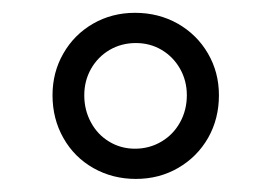

<svg xmlns="http://www.w3.org/2000/svg" viewBox="-20 -724 422 298"><path d="M61.5 -576.2Q61.5 -611.8 78.4 -641.1Q95.2 -670.4 124.5 -687.3Q153.8 -704.1 189.5 -704.1Q226.1 -704.1 255.9 -687.3Q285.6 -670.4 302.7 -641.1Q319.8 -611.8 319.8 -576.2Q319.8 -539.6 303 -510Q286.1 -480.5 256.6 -463.4Q227.1 -446.3 190.9 -446.3Q154.8 -446.3 125 -463.1Q95.2 -480 78.4 -509.8Q61.5 -539.6 61.5 -576.2ZM270 -576.2Q270 -598.6 259.5 -617.2Q249 -635.7 231 -646.5Q212.9 -657.2 190.9 -657.2Q168.5 -657.2 150.1 -646.5Q131.8 -635.7 121.3 -617.2Q110.8 -598.6 110.8 -576.2Q110.8 -553.2 121.1 -534.2Q131.3 -515.1 149.4 -504.2Q167.5 -493.2 189.5 -493.2Q211.9 -493.2 230.5 -504.2Q249 -515.1 259.5 -534.2Q270 -553.2 270 -576.2Z"/></svg>

Font: Selawik Semilight
Style: Regular
Weight: 300
Designer: Aaron Bell
Foundry: Microsoft Corporation
Version: Version 1.01